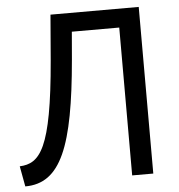

<svg xmlns="http://www.w3.org/2000/svg" viewBox="-52 -759 760 815"><g transform="rotate(-5 328.5 -351.5)"><path d="M277 -630H479V0H569V-710H193L177 -516C145 -140 93 -84 7 -80L23 7C175 7 235 -145 267 -512Z"/></g></svg>

Font: Raleway Med
Style: Regular
Weight: 500
Designer: Matt McInerney, Pablo Impallari, Rodrigo Fuenzalida
Foundry: Matt McInerney, Pablo Impallari, Rodrigo Fuenzalida
Version: Version 3.00 July 28, 2015